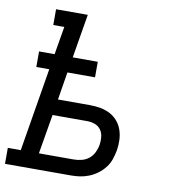

<svg xmlns="http://www.w3.org/2000/svg" viewBox="-92 -806 775 876"><g transform="rotate(10 295.0 -367.5)"><path d="M-10 0V-74H50L114 -460H54V-532H126L148 -662H97V-735H244L210 -532H326V-460H198L177 -331H326Q351 -331 375 -326.5Q399 -322 419 -311.5Q439 -301 454 -283.5Q469 -266 476.5 -244Q484 -222 485 -197.5Q486 -173 482 -149Q478 -128 471 -107Q464 -86 450 -68Q436 -50 418 -36.5Q400 -23 379 -14.5Q358 -6 337 -3Q316 0 295 0ZM134 -74H295Q313 -74 331.5 -78.5Q350 -83 365 -95Q380 -107 388.5 -124.5Q397 -142 400 -160Q403 -178 401 -197Q399 -216 389 -230Q379 -244 362 -250.5Q345 -257 326 -257H165Z"/></g></svg>

Font: Iosevka Curly Slab ExObl
Style: Regular
Weight: 400
Width: 7
Italic angle: -9°
Monospace: yes
Designer: Belleve Invis
Foundry: Belleve Invis
Version: Version 11.1.0; ttfautohint (v1.8.3)